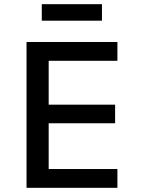

<svg xmlns="http://www.w3.org/2000/svg" viewBox="-20 -899 680 919"><path d="M107 0V-698H542V-608H213V-398H531V-309H213V-90H542V0ZM180 -879H468V-800H180Z"/></svg>

Font: Writer Medium
Style: Regular
Weight: 500
Monospace: yes
Designer: Mike Abbink, Paul van der Laan, Pieter van Rosmalen
Foundry: Bold Monday
Version: Version 2.001 2020